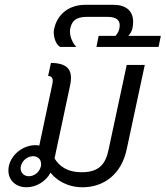

<svg xmlns="http://www.w3.org/2000/svg" viewBox="-20 -770 688 798"><path d="M100 -37.5C80 -37.5 65.8 -51.7 65.8 -70C65.8 -73.3 65.8 -75.8 66.7 -79.2C71.7 -102.5 94.2 -120.8 117.5 -120.8C137.5 -120.8 150.8 -107.5 150.8 -88.3C150.8 -85 150.8 -82.5 150 -79.2C145 -55.8 123.3 -37.5 100 -37.5ZM191.7 -508.3 180 -454.2C192.5 -454.2 199.2 -447.5 199.2 -434.2C199.2 -429.2 198.3 -423.3 196.7 -416.7L143.3 -165C138.3 -165.8 133.3 -166.7 127.5 -166.7C77.5 -166.7 27.5 -130 16.7 -79.2C15 -72.5 15 -66.7 15 -60.8C15 -20 46.7 8.3 90 8.3C130.8 8.3 170.8 -15.8 190 -52.5C213.3 -22.5 258.3 8.3 323.3 8.3C411.7 8.3 485 -45.8 506.7 -150L581.7 -500H506.7L431.7 -150C420 -92.5 395.8 -54.2 320 -54.2C258.3 -54.2 225.8 -80 206.7 -111.7L271.7 -416.7C274.2 -426.7 275 -437.5 275 -446.7C275 -482.5 255.8 -508.3 191.7 -508.3Z M334.2 -750C267.5 -750 218.3 -711.7 205 -650C204.2 -645.8 203.3 -640.8 203.3 -636.7C203.3 -612.5 213.3 -582.5 230.8 -575H297.5C284.2 -587.5 270.8 -614.2 270.8 -638.3C270.8 -642.5 270.8 -645.8 271.7 -650C277.5 -678.3 290.8 -700 340.8 -700H382.5H424.2C465 -700 477.5 -685.8 477.5 -665C477.5 -660 476.7 -655 475.8 -650C473.3 -640 468.3 -630 460 -620.8H390L380.8 -575H639.2L648.3 -620.8H513.3C521.7 -630 527.5 -640 530 -650C532.5 -660.8 533.3 -670 533.3 -679.2C533.3 -723.3 505.8 -750 450.8 -750H392.5Z"/></svg>

Font: BoonHome
Style: Book Oblique
Weight: 400
Italic angle: -12°
Designer: Sungsit Sawaiwan
Foundry: Sungsit Sawaiwan
Version: Version 0.2